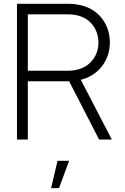

<svg xmlns="http://www.w3.org/2000/svg" viewBox="-20 -740 661 1018"><path d="M408.5 -317C505.5 -341 562.5 -423 562.5 -514.5C562.5 -615.5 498 -699.5 390 -716C371.5 -719 355.5 -720 341.5 -720H70V0H127.5V-309H341.5H346.5L505.5 0H573ZM340.5 -664C352 -664 369 -663 385 -659.5C463 -644 502 -579.5 502 -514.5C502 -449.5 463 -386.5 385 -369.5C369.5 -366 352 -365 340.5 -365H127.5V-664ZM293 257.5 346.5 112.5H285L251 257.5Z"/></svg>

Font: Hauora Light
Style: Regular
Weight: 300
Designer: Wayne Shih
Foundry: WCYS
Version: Version 1.001;hotconv 1.0.109;makeotfexe 2.5.65596